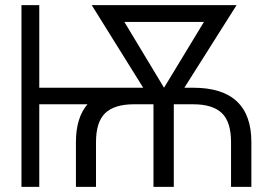

<svg xmlns="http://www.w3.org/2000/svg" viewBox="-20 -727 1083 747"><path d="M63.5 -707H132.8V-385.7H537.1L336.9 -707H900.4L697.3 -385.7H731.4Q958 -385.7 958 -173.8V0H878.9V-173.8Q878.9 -252.9 843 -287.1Q807.1 -321.3 731.4 -321.3H656.2V0H577.1V-321.3H501Q425.8 -321.3 389.6 -287.1Q353.5 -252.9 353.5 -173.8V0H275.4V-173.8Q275.4 -269 320.3 -321.3H132.8V0H63.5ZM618.2 -385.7 773.4 -641.6H463.9Z"/></svg>

Font: Pretendard Std Light
Style: Regular
Weight: 300
Designer: Base glyphs from Inter by Rasmus Andersson; Hangeul glyphs from Noto Sans CJK(Source Han Sans) by Jang Soo-young and Kan
Foundry: Kil Hyung-jin
Version: Version 1.309